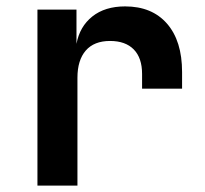

<svg xmlns="http://www.w3.org/2000/svg" viewBox="-20 -580 640 600"><path d="M97 0V-550H219V-443Q229 -497 268.5 -528.5Q308 -560 371 -560Q455 -560 502 -506Q549 -452 549 -355V-303H424V-349Q424 -399 398 -425.5Q372 -452 324 -452Q274 -452 248 -422Q222 -392 222 -337V0Z"/></svg>

Font: JetBrains Mono NL
Style: Bold
Weight: 700
Monospace: yes
Designer: Philipp Nurullin, Konstantin Bulenkov
Foundry: JetBrains
Version: Version 2.305; ttfautohint (v1.8.4.7-5d5b)